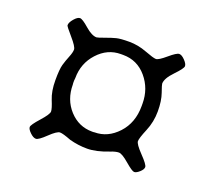

<svg xmlns="http://www.w3.org/2000/svg" viewBox="-84 -663 735 661"><g transform="rotate(20 283.0 -332.5)"><path d="M408.2 -340.8V-350.1Q408.2 -404.8 374.3 -444.8Q340.3 -484.9 288.6 -484.9H279.8Q231.4 -484.9 196 -446.3Q160.6 -407.7 160.6 -353.5L159.7 -344.2V-335L160.2 -330.1Q160.2 -274.9 194.3 -237.5Q228.5 -200.2 277.8 -200.2H282.2L286.6 -200.7Q335 -200.7 371.6 -240.2Q408.2 -279.8 408.2 -340.8ZM73.2 -515.6Q73.2 -525.9 85 -539.6Q96.7 -553.2 105.7 -553.2Q114.7 -553.2 139.2 -531.7Q163.6 -510.3 181.2 -510.3Q185.1 -510.3 208.3 -518.8Q231.4 -527.3 246.3 -531Q261.2 -534.7 293.2 -534.7Q325.2 -534.7 357.2 -522.5Q389.2 -510.3 398.7 -510.3Q408.2 -510.3 433.8 -532.2Q459.5 -554.2 468.8 -554.2Q478 -554.2 489.7 -542Q501.5 -529.8 501.5 -521.2Q501.5 -512.7 474.9 -485.1Q448.2 -457.5 448.2 -438Q448.2 -434.1 457.5 -407.7Q466.8 -381.3 466.8 -342.8Q466.8 -304.2 452.1 -269.3Q437.5 -234.4 437.5 -223.6Q437.5 -212.9 464.6 -184.8Q491.7 -156.7 491.7 -147.9Q491.7 -139.2 480.5 -129.2Q469.2 -119.1 461.4 -119.1Q453.6 -119.1 427.5 -141.6Q401.4 -164.1 389.6 -164.1Q377.9 -164.1 359.4 -156.7Q314.5 -139.2 281.5 -139.2Q248.5 -139.2 216.8 -147.9Q186.5 -159.7 175.5 -159.7Q164.6 -159.7 139.2 -135.3Q113.8 -110.8 104.2 -110.8Q94.7 -110.8 82.8 -122.3Q70.8 -133.8 70.8 -141.8Q70.8 -149.9 96.2 -178.2Q121.6 -206.5 121.6 -216.8Q121.6 -227.1 110.1 -255.1Q98.6 -283.2 98.6 -323.5Q98.6 -363.8 103.5 -380.9Q108.4 -397.9 115.7 -415.8Q123 -433.6 123 -444.1Q123 -454.6 98.1 -483.2Q73.2 -511.7 73.2 -515.6Z"/></g></svg>

Font: Averia Libre Light
Style: Regular
Weight: 300
Version: Version 1.002